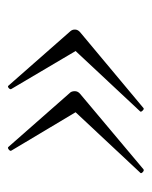

<svg xmlns="http://www.w3.org/2000/svg" viewBox="28 -432 366 461"><g transform="rotate(90 210.5 -202.0)"><path d="M240 -364Q242 -366 246 -362Q250 -358 248 -356L103 -201L194 -47Q196 -44 192 -40.5Q188 -37 186 -40L55 -189Q51 -194 51.5 -200.5Q52 -207 58 -212ZM387 -364Q390 -366 394 -362Q398 -358 395 -356L250 -201L342 -47Q344 -44 339.5 -40.5Q335 -37 333 -40L202 -189Q199 -194 199.5 -200.5Q200 -207 206 -212Z"/></g></svg>

Font: Cormorant Light Light
Style: Italic
Weight: 300
Italic angle: -10°
Version: Version 4.000